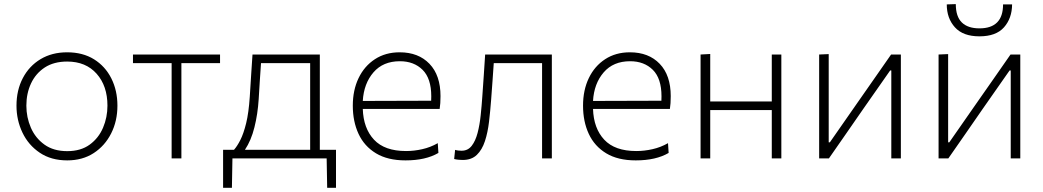

<svg xmlns="http://www.w3.org/2000/svg" viewBox="-20 -754 4966 914"><path d="M300 9.5Q223.5 9.5 169.5 -26.8Q115.5 -63 87 -122.5Q58.5 -182 58.5 -251Q58.5 -325 88.8 -382.5Q119 -440 173.2 -472.5Q227.5 -505 299.5 -505Q374 -505 427.5 -471.8Q481 -438.5 510 -380.8Q539 -323 539 -251Q539 -178 509.2 -119Q479.5 -60 426 -25.2Q372.5 9.5 300 9.5ZM300 -34.5Q364.5 -34.5 407 -65.5Q449.5 -96.5 470.5 -146Q491.5 -195.5 491.5 -251Q491.5 -345 440 -403Q388.5 -461 300 -461Q236.5 -461 193.2 -432.8Q150 -404.5 127.8 -357Q105.5 -309.5 105.5 -251Q105.5 -195.5 127 -146Q148.5 -96.5 191.8 -65.5Q235 -34.5 300 -34.5Z M797 0V-453.5H613V-494.5H1027.5V-453.5H843.5V0Z M1042 140V-41H1094Q1108.5 -57 1124 -87.2Q1139.5 -117.5 1151.8 -167.5Q1164 -217.5 1169 -293Q1173 -358 1176 -404Q1179 -450 1182 -494.5H1502.5V-41H1579.5V140H1537.5L1535 0H1086.5L1084 140ZM1211.5 -282.5Q1207 -211 1191.2 -148Q1175.5 -85 1146 -41H1456.5V-453.5H1222.5Q1220 -415 1217.2 -375.2Q1214.5 -335.5 1211.5 -282.5Z M1910.5 9.5Q1825.5 9.5 1769.8 -24.2Q1714 -58 1686.8 -116.8Q1659.5 -175.5 1659.5 -251Q1659.5 -325 1687 -382.2Q1714.5 -439.5 1764.8 -472.2Q1815 -505 1882.5 -505Q1972 -505 2024.5 -450.2Q2077 -395.5 2077 -296.5Q2077 -261 2073 -235.5H1707Q1710 -143 1760.5 -89Q1811 -35 1913 -35Q1951 -35 1990 -43.8Q2029 -52.5 2064 -72.5L2067 -26Q2006.5 9.5 1910.5 9.5ZM1883.5 -462.5Q1803.5 -462.5 1757.8 -409.5Q1712 -356.5 1707 -273.5L2032.5 -274.5Q2033 -283.5 2033 -295.5Q2033 -380.5 1991.8 -421.5Q1950.5 -462.5 1883.5 -462.5Z M2182.5 7.5Q2174.5 7.5 2163.2 6.5Q2152 5.5 2142 3L2146.5 -40.5Q2155 -38 2163.8 -37.2Q2172.5 -36.5 2177.5 -36.5Q2207.5 -36.5 2225.5 -59.8Q2243.5 -83 2253.5 -121.2Q2263.5 -159.5 2268.2 -204.8Q2273 -250 2276 -294.5Q2279.5 -344.5 2283 -395.2Q2286.5 -446 2289.5 -494.5H2607V0H2560.5V-453.5H2330.5Q2327.5 -411 2324.5 -367.5Q2321.5 -324 2318 -279Q2314 -225.5 2308 -174.5Q2302 -123.5 2288.5 -82.2Q2275 -41 2250 -16.8Q2225 7.5 2182.5 7.5Z M3006.5 9.5Q2921.5 9.5 2865.8 -24.2Q2810 -58 2782.8 -116.8Q2755.5 -175.5 2755.5 -251Q2755.5 -325 2783 -382.2Q2810.5 -439.5 2860.8 -472.2Q2911 -505 2978.5 -505Q3068 -505 3120.5 -450.2Q3173 -395.5 3173 -296.5Q3173 -261 3169 -235.5H2803Q2806 -143 2856.5 -89Q2907 -35 3009 -35Q3047 -35 3086 -43.8Q3125 -52.5 3160 -72.5L3163 -26Q3102.5 9.5 3006.5 9.5ZM2979.5 -462.5Q2899.5 -462.5 2853.8 -409.5Q2808 -356.5 2803 -273.5L3128.5 -274.5Q3129 -283.5 3129 -295.5Q3129 -380.5 3087.8 -421.5Q3046.5 -462.5 2979.5 -462.5Z M3315 0V-494.5L3361 -497V-271H3654V-494.5H3699.5V0H3654V-230H3361V0Z M3879.5 0V-494.5L3925 -496.5V-76.5H3930.5L4058 -259.5Q4099 -318 4140.2 -377.2Q4181.5 -436.5 4222 -494.5H4268.5V0H4223V-418.5H4217.5L4090.5 -237Q4049.5 -177.5 4008.2 -118.2Q3967 -59 3926 0Z M4448 0V-494.5L4493.5 -496.5V-76.5H4499L4626.5 -259.5Q4667.5 -318 4708.8 -377.2Q4750 -436.5 4790.5 -494.5H4837V0H4791.5V-418.5H4786L4659 -237Q4618 -177.5 4576.8 -118.2Q4535.5 -59 4494.5 0ZM4642.5 -581Q4564.5 -581 4525.8 -624Q4487 -667 4487 -733L4530 -734.5Q4530 -675 4558.8 -647Q4587.5 -619 4642.5 -619Q4755 -619 4755 -733H4798Q4797.5 -667 4759.5 -624Q4721.5 -581 4642.5 -581Z"/></svg>

Font: Commissioner ExtraLight
Style: Regular
Weight: 200
Designer: Kostas Bartsokas
Foundry: Kostas Bartsokas
Version: Version 1.000; ttfautohint (v1.8.3)